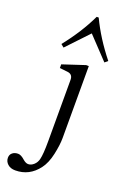

<svg xmlns="http://www.w3.org/2000/svg" viewBox="-224 -768 690 1053"><g transform="rotate(20 121.0 -241.0)"><path d="M15.6 -506.8Q97.2 -608.9 146.5 -712.9H158.2Q207.5 -608.9 289.1 -506.8L271.5 -492.2L152.3 -618.2L33.2 -492.2ZM-46.9 179.7Q-46.9 161.1 -33.9 150.6Q-21 140.1 -1 140.1Q16.1 140.1 38.6 160.6Q55.2 174.8 68.8 174.8Q85.9 174.8 101.3 161.1Q116.7 147.5 122.1 126Q129.9 94.7 129.9 20.5V-339.4Q129.9 -371.6 98.6 -375L52.7 -379.9V-401.4L182.6 -444.3H198.2V-24.4Q198.2 15.6 186 72Q173.8 128.4 147.9 162.6Q96.2 231.4 14.2 231.4Q-13.7 231.4 -30.3 216.3Q-46.9 201.2 -46.9 179.7Z"/></g></svg>

Font: Theano Old Style
Style: Regular
Weight: 400
Designer: Alexey Kryukov
Version: Version 2.00